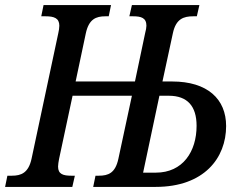

<svg xmlns="http://www.w3.org/2000/svg" viewBox="-50 -734 946 754"><path d="M-30 0H234L244 -44H230C198 -44 178 -50 178 -80C178 -88 180 -99 182 -110L235 -358H468L415 -111C403 -54 375 -44 338 -44H325L316 0H561C752 0 838 -114 838 -239C838 -345 765 -414 626 -414H588L629 -604C641 -660 671 -670 709 -670H723L733 -714H468L458 -670H473C504 -670 525 -664 525 -633C525 -626 523 -615 520 -604L480 -414H247L287 -603C299 -659 327 -670 364 -670H377L386 -714H121L112 -670H129C162 -670 183 -663 183 -633C183 -624 181 -613 179 -604L74 -111C62 -55 33 -44 -3 -44H-21ZM613 -358C686 -358 722 -317 722 -240C722 -139 668 -56 562 -56H512L576 -358Z"/></svg>

Font: Noto Serif Condensed Medium
Style: Italic
Weight: 500
Width: 3
Italic angle: -12°
Designer: Monotype Design Team
Foundry: Monotype Imaging Inc.
Version: Version 2.013